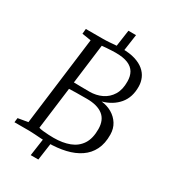

<svg xmlns="http://www.w3.org/2000/svg" viewBox="-236 -982 1083 1225"><g transform="rotate(30 305.5 -369.5)"><path d="M249.5 7Q226.5 7 200.5 5.2Q174.5 3.5 150.8 1.8Q127 0 110 0H0L4 -32.5L77 -45L159.5 -695.5L93.5 -706L97 -743H217Q247 -743 269 -744.8Q291 -746.5 312 -748.2Q333 -750 360.5 -750Q416.5 -750 456.8 -737.5Q497 -725 522.5 -703.5Q548 -682 560.2 -654Q572.5 -626 573 -594.5Q574.5 -515 531.8 -464Q489 -413 415.5 -392.5Q458 -388 492.8 -367.8Q527.5 -347.5 548.2 -314.5Q569 -281.5 569.5 -237.5Q570.5 -172 547.2 -125.5Q524 -79 480.8 -49.8Q437.5 -20.5 378.8 -6.8Q320 7 249.5 7ZM317 -408Q366 -408 406.8 -427.5Q447.5 -447 471.5 -486.2Q495.5 -525.5 494.5 -585Q494.5 -624 478.8 -651.2Q463 -678.5 428.8 -692.8Q394.5 -707 338.5 -707Q329 -707 310.2 -706.2Q291.5 -705.5 271.8 -704Q252 -702.5 238.5 -701L201.5 -409.5Q227 -409 258 -408.5Q289 -408 317 -408ZM266 -38.5Q332 -38.5 381.8 -57.5Q431.5 -76.5 459 -118.5Q486.5 -160.5 486 -230Q485.5 -296.5 444.2 -328.5Q403 -360.5 326 -360.5Q277.5 -360.5 246.5 -360Q215.5 -359.5 195 -358.5L155.5 -49Q166.5 -45 186.5 -42.8Q206.5 -40.5 228.5 -39.5Q250.5 -38.5 266 -38.5ZM195 130 216 -18H272L251 130ZM317 -721.5 338 -869H394L373 -721.5Z"/></g></svg>

Font: Merriweather 36pt Light
Style: Italic
Weight: 300
Italic angle: -7.8°
Version: Version 2.101